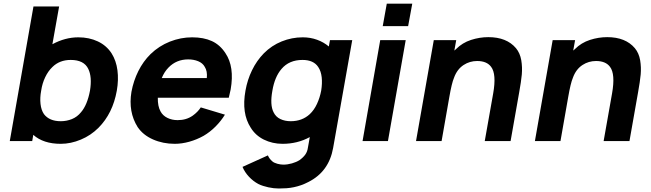

<svg xmlns="http://www.w3.org/2000/svg" viewBox="-20 -786 3629 1070"><path d="M631 -281Q608.5 -154 529 -74Q486 -31 430.5 -8Q374.5 15.5 318.5 15.5Q221.5 15.5 165.5 -34.5L159.5 0H34.5L166.5 -750H309.5L272 -539.5Q343 -578 416.5 -578Q477 -578 525.2 -555.2Q573.5 -532.5 602 -488.5Q627.5 -448 634.5 -394.5Q641.5 -341 631 -281ZM481.5 -281Q494 -357 472 -402Q448 -452 374 -452Q312 -452 272 -412.5Q248 -389.5 231.8 -355.5Q215.5 -321.5 209.5 -281Q202 -241.5 205.8 -207Q209.5 -172.5 225 -150Q255 -110.5 318.5 -110.5Q351.5 -110.5 381 -122.5Q410.5 -134.5 431.5 -160.5Q466.5 -201 481.5 -281Z M875 -164.5Q887.5 -141.5 913 -129Q938.5 -116.5 970 -116.5Q1018.5 -116.5 1054 -141.5Q1082.5 -162 1099 -187.5L1233.5 -147Q1212.5 -112.5 1181.5 -81.2Q1150.5 -50 1114.5 -29Q1077 -8 1035 3.8Q993 15.5 954 15.5Q888 15.5 832.5 -9Q777 -33.5 747 -78Q694 -162.5 712.5 -274Q724 -336 751 -390Q778 -444 819 -484.5Q866 -530 926.5 -554Q987 -578 1051 -578Q1115 -578 1160.8 -557Q1206.5 -536 1236.5 -489.5Q1287.5 -414 1265.5 -287.5L1255 -241.5H859.5Q858.5 -193.5 875 -164.5ZM919 -409.5Q895.5 -385.5 881.5 -351H1132.5Q1136.5 -389.5 1121 -413.5Q1109.5 -434.5 1084.5 -444.8Q1059.5 -455 1029 -455Q963 -455 919 -409.5Z M1943 -562.5 1836.5 38.5Q1813 170.5 1699 228Q1678 239 1658 246Q1638 253 1617.8 257.2Q1597.5 261.5 1576.8 263Q1556 264.5 1533.5 264.5Q1520 264.5 1505 262.8Q1490 261 1475.2 257.8Q1460.5 254.5 1446.2 250Q1432 245.5 1420 239.5Q1391 224 1367.5 199Q1344 174 1331.5 144L1473 80Q1480 98 1498 113.5Q1503 118 1510.5 121.2Q1518 124.5 1526.2 126.8Q1534.5 129 1542.8 130.2Q1551 131.5 1558.5 131.5Q1582.5 131.5 1607 124.5Q1631.5 117.5 1649 106.5Q1670 91.5 1681.5 75.2Q1693 59 1696 36.5L1706.5 -22Q1638 15.5 1554.5 15.5Q1498.5 15.5 1450.5 -8Q1404 -31 1377.5 -74Q1325 -154.5 1348 -281Q1358.5 -341 1384.5 -394.5Q1410.5 -448 1450 -488.5Q1493.5 -532.5 1550 -555.2Q1606.5 -578 1667 -578Q1709.5 -578 1746.8 -564.5Q1784 -551 1812.5 -527L1819 -562.5ZM1706.5 -150Q1730.5 -172.5 1746.5 -207Q1762.5 -241.5 1770 -281Q1776.5 -321.5 1772.8 -355.5Q1769 -389.5 1753.5 -412.5Q1727.5 -452 1666 -452Q1591.5 -452 1549 -402Q1511 -358 1498 -281Q1483.5 -201.5 1504.5 -160.5Q1517 -134.5 1542.5 -122.5Q1568 -110.5 1600 -110.5Q1664 -110.5 1706.5 -150Z M2277.5 -765.5 2254.5 -640.5H2113L2135.5 -765.5ZM2241 -562.5 2142 0H2000.5L2099 -562.5Z M2873.5 -272 2825.5 0H2681.5L2728.5 -265.5Q2747.5 -373.5 2717 -413.5Q2693 -446 2639 -446Q2598 -446 2564 -424Q2527 -400 2510 -352Q2497.5 -323 2484 -245L2441 0H2298.5L2397.5 -562.5H2522.5L2512 -504L2521.5 -512.5Q2557 -548 2605 -563.5Q2653 -579 2701.5 -579Q2803.5 -579 2855.5 -517.5Q2878 -490.5 2885 -450.5Q2891.5 -411.5 2888 -371Q2886 -351 2882.5 -326.5Q2879 -302 2873.5 -272Z M3536 -272 3488 0H3344L3391 -265.5Q3410 -373.5 3379.5 -413.5Q3355.5 -446 3301.5 -446Q3260.5 -446 3226.5 -424Q3189.5 -400 3172.5 -352Q3160 -323 3146.5 -245L3103.5 0H2961L3060 -562.5H3185L3174.5 -504L3184 -512.5Q3219.5 -548 3267.5 -563.5Q3315.5 -579 3364 -579Q3466 -579 3518 -517.5Q3540.5 -490.5 3547.5 -450.5Q3554 -411.5 3550.5 -371Q3548.5 -351 3545 -326.5Q3541.5 -302 3536 -272Z"/></svg>

Font: Russisch Sans ExtraBold
Style: Italic
Weight: 800
Width: 4
Italic angle: -10°
Designer: Michael Sharanda (font) & Cristiano Sobral (main changes)
Foundry: Michael Sharanda
Version: Version 2.00;September 8, 2020;FontCreator 13.0.0.2681 64-bi